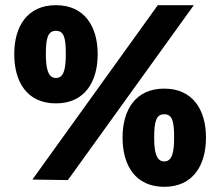

<svg xmlns="http://www.w3.org/2000/svg" viewBox="-20 -693 850 741"><path d="M196 -294C306 -294 357 -376 357 -484C357 -591 306 -673 196 -673C85 -673 35 -591 35 -484C35 -376 85 -294 196 -294ZM728 -673H589L105 0L242 2ZM157 -484C157 -547 165 -574 196 -574C227 -574 234 -547 234 -484C234 -429 227 -392 196 -392C165 -392 157 -429 157 -484ZM614 28C724 28 775 -54 775 -162C775 -269 724 -351 614 -351C503 -351 453 -269 453 -162C453 -54 503 28 614 28ZM575 -162C575 -225 583 -252 614 -252C645 -252 652 -225 652 -162C652 -107 645 -70 614 -70C583 -70 575 -107 575 -162Z"/></svg>

Font: Hejaz SemiBold
Style: Regular
Weight: 600
Designer: Bandar Raffah (Arabic) and Santiago Orozco (Latin)
Foundry: Caramella and Typemade
Version: Version 1.010;hotconv 1.0.109;makeotfexe 2.5.65596